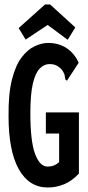

<svg xmlns="http://www.w3.org/2000/svg" viewBox="-20 -823 390 854"><path d="M193 11Q109 11 63.5 -70.5Q18 -152 18 -307Q17 -405 33 -468.5Q49 -532 76 -567.5Q103 -603 134.5 -617.5Q166 -632 194 -632Q241 -632 276 -609Q311 -586 330 -544L283 -472L278 -464L271 -469Q269 -476 268 -485.5Q267 -495 258 -509Q248 -522 234.5 -530Q221 -538 200 -538Q176 -538 156.5 -518Q137 -498 126 -450.5Q115 -403 115 -319Q115 -195 136 -138.5Q157 -82 192 -82Q222 -82 243 -102V-229H184V-323H331V-51Q299 -17 264 -3Q229 11 193 11ZM94 -647 63 -698 180 -803H203L315 -701L281 -646L192 -712Z"/></svg>

Font: Inconsolata ExtraCondensed ExtraBold
Style: Regular
Weight: 800
Width: 2
Monospace: yes
Designer: Raph Levien, Cyreal, Brenton Simpson
Foundry: Raph Levien, Cyreal, Google
Version: Version 3.001; ttfautohint (v1.8.2.53-6de2)